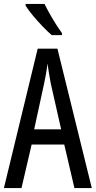

<svg xmlns="http://www.w3.org/2000/svg" viewBox="-20 -963 490 983"><path d="M361 0 309 -223H142L90 0H0L173 -714H274L450 0ZM240 -535Q235 -563 230.5 -589Q226 -615 223 -638Q218 -590 206 -536L155 -301H293ZM208 -943Q219 -920 234.5 -892.5Q250 -865 266.5 -839Q283 -813 297 -794V-783H245Q225 -800 198.5 -827.5Q172 -855 148 -884Q124 -913 111 -934V-943Z"/></svg>

Font: Noto Sans Khmer ExtraCondensed
Style: Regular
Weight: 400
Width: 2
Designer: Danh Hong and the Monotype Design Team
Foundry: Monotype Imaging Inc.
Version: Version 2.004; ttfautohint (v1.8.4.7-5d5b)